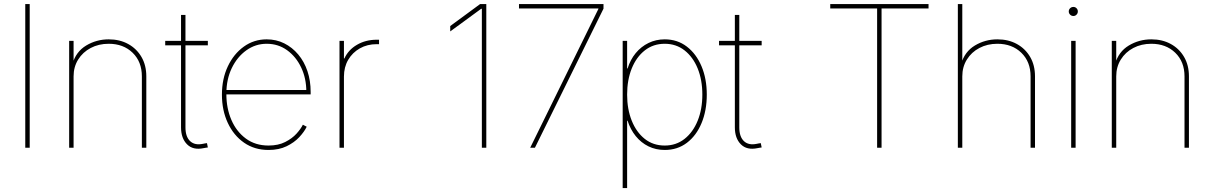

<svg xmlns="http://www.w3.org/2000/svg" viewBox="-20 -748 6131 972"><path d="M130.4 -727.5V0H107.9V-727.5Z M352.5 -361.3V0H330.1V-541H352.5V-423.8H346.7Q364.3 -486.3 416.3 -517.6Q468.3 -548.8 530.3 -548.8Q586.4 -548.8 629.2 -525.1Q671.9 -501.5 696.3 -459.5Q720.7 -417.5 720.7 -361.3V0H698.2V-361.3Q698.2 -435.5 651.4 -481Q604.5 -526.4 530.3 -526.4Q479.5 -526.4 439.2 -505.1Q398.9 -483.9 375.7 -446.5Q352.5 -409.2 352.5 -361.3Z M1032.2 -541V-518.6H816.4V-541ZM896.5 -672.4H918.9V-103Q918.9 -55.7 942.6 -33.4Q966.3 -11.2 1007.8 -20Q1012.7 -21 1017.8 -22Q1022.9 -22.9 1027.8 -23.4L1032.2 -1.5Q1027.3 -1 1021.7 0Q1016.1 1 1010.7 2Q957.5 13.2 927 -17.3Q896.5 -47.9 896.5 -103Z M1339.4 11.2Q1268.6 11.2 1215.6 -25.6Q1162.6 -62.5 1133.1 -126Q1103.5 -189.5 1103.5 -269Q1103.5 -348.6 1133.3 -411.9Q1163.1 -475.1 1214.4 -512Q1265.6 -548.8 1330.1 -548.8Q1378.4 -548.8 1418.9 -528.6Q1459.5 -508.3 1489.7 -472.4Q1520 -436.5 1536.4 -387.9Q1552.7 -339.4 1552.7 -282.7V-270H1115.2V-292.5H1540L1530.8 -283.7Q1530.8 -351.6 1504.6 -406.5Q1478.5 -461.4 1433.3 -493.9Q1388.2 -526.4 1330.1 -526.4Q1273.4 -526.4 1227.1 -493.2Q1180.7 -460 1153.3 -403.1Q1126 -346.2 1126 -274.4V-271.5Q1126 -199.7 1151.4 -140.9Q1176.8 -82 1224.6 -46.6Q1272.5 -11.2 1339.4 -11.2Q1388.7 -11.2 1423.8 -29.1Q1459 -46.9 1481.2 -71.5Q1503.4 -96.2 1513.2 -116.7L1532.7 -106.4Q1520.5 -81.1 1495.1 -53.7Q1469.7 -26.4 1430.9 -7.6Q1392.1 11.2 1339.4 11.2Z M1698.7 0V-541H1721.2V-452.1H1723.6Q1743.2 -495.6 1787.1 -521.2Q1831.1 -546.9 1887.2 -546.9Q1891.6 -546.9 1893.1 -546.9Q1894.5 -546.9 1898.9 -546.9V-524.4Q1896.5 -524.4 1894 -524.4Q1891.6 -524.4 1887.2 -524.4Q1839.4 -524.4 1801.8 -503.2Q1764.2 -481.9 1742.7 -445.1Q1721.2 -408.2 1721.2 -360.4V0Z M2441.9 -727.5V0H2419.4V-703.6H2416L2259.3 -588.9V-616.2L2410.6 -727.5Z M2664.1 0 3009.3 -702.6V-705.1H2607.4V-727.5H3035.2V-704.1L2688 0Z M3132.3 204.1V-541H3154.8V-401.4H3157.2Q3170.9 -445.8 3198.2 -479Q3225.6 -512.2 3263.2 -530.5Q3300.8 -548.8 3345.2 -548.8Q3409.2 -548.8 3457 -512.2Q3504.9 -475.6 3531.5 -412.4Q3558.1 -349.1 3558.1 -269Q3558.1 -188.5 3531.7 -125Q3505.4 -61.5 3457.5 -25.1Q3409.7 11.2 3345.2 11.2Q3300.3 11.2 3262.9 -7.1Q3225.6 -25.4 3198.5 -58.8Q3171.4 -92.3 3157.2 -136.7H3154.8V204.1ZM3345.2 -11.2Q3402.8 -11.2 3445.6 -44.9Q3488.3 -78.6 3512 -137Q3535.6 -195.3 3535.6 -269Q3535.6 -343.3 3512 -401.4Q3488.3 -459.5 3445.6 -492.9Q3402.8 -526.4 3345.2 -526.4Q3287.1 -526.4 3244.4 -492.9Q3201.7 -459.5 3178.2 -401.4Q3154.8 -343.3 3154.8 -269Q3154.8 -195.3 3178.2 -137Q3201.7 -78.6 3244.1 -44.9Q3286.6 -11.2 3345.2 -11.2Z M3835.9 -541V-518.6H3620.1V-541ZM3700.2 -672.4H3722.7V-103Q3722.7 -55.7 3746.3 -33.4Q3770 -11.2 3811.5 -20Q3816.4 -21 3821.5 -22Q3826.7 -22.9 3831.5 -23.4L3835.9 -1.5Q3831.1 -1 3825.4 0Q3819.8 1 3814.5 2Q3761.2 13.2 3730.7 -17.3Q3700.2 -47.9 3700.2 -103Z M4183.1 -705.1V-727.5H4680.7V-705.1H4442.9V0H4420.4V-705.1Z M4851.6 -361.3V0H4829.1V-727.5H4851.6V-423.8H4845.7Q4863.3 -486.3 4915.3 -517.6Q4967.3 -548.8 5029.3 -548.8Q5085.4 -548.8 5128.2 -525.1Q5170.9 -501.5 5195.3 -459.5Q5219.7 -417.5 5219.7 -361.3V0H5197.3V-361.3Q5197.3 -435.5 5150.4 -481Q5103.5 -526.4 5029.3 -526.4Q4978.5 -526.4 4938.2 -505.1Q4897.9 -483.9 4874.8 -446.5Q4851.6 -409.2 4851.6 -361.3Z M5402.8 0V-541H5425.3V0ZM5414.1 -667Q5404.3 -667 5397.5 -673.8Q5390.6 -680.7 5390.6 -689.9Q5390.6 -699.7 5397.5 -706.3Q5404.3 -712.9 5414.1 -712.9Q5423.3 -712.9 5429.9 -706.3Q5436.5 -699.7 5436.5 -689.9Q5436.5 -680.7 5429.9 -673.8Q5423.3 -667 5414.1 -667Z M5630.9 -361.3V0H5608.4V-541H5630.9V-423.8H5625Q5642.6 -486.3 5694.6 -517.6Q5746.6 -548.8 5808.6 -548.8Q5864.7 -548.8 5907.5 -525.1Q5950.2 -501.5 5974.6 -459.5Q5999 -417.5 5999 -361.3V0H5976.6V-361.3Q5976.6 -435.5 5929.7 -481Q5882.8 -526.4 5808.6 -526.4Q5757.8 -526.4 5717.5 -505.1Q5677.2 -483.9 5654.1 -446.5Q5630.9 -409.2 5630.9 -361.3Z"/></svg>

Font: Inter 17pt Thin
Style: Regular
Weight: 250
Version: Version 4.001;git-66647c0bb